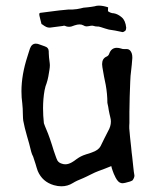

<svg xmlns="http://www.w3.org/2000/svg" viewBox="-20 -653 564 673"><path d="M450.7 -41Q451.2 -39.6 451.2 -37.6Q451.2 -30.3 444.8 -21L440.4 -18.6L435.5 -16.6Q416.5 -10.7 408.2 -10.7Q406.7 -10.7 405.3 -11.2Q394.5 -12.7 385.3 -30.3Q377.9 -44.9 375 -54.2Q371.6 -63.5 370.1 -70.8L346.7 -61.5L323.2 -52.7Q314.9 -49.8 297.4 -41L284.7 -34.7L272 -28.8Q247.1 -19 235.8 -11.7Q217.3 0 195.3 0Q182.6 0 168.9 -3.9Q128.4 -15.6 112.3 -53.7L108.4 -65.4L104.5 -78.6Q99.1 -96.7 96.2 -104L92.3 -112.3L89.4 -121.1Q85.9 -135.7 82 -150.4L74.7 -175.8Q65.9 -206.1 61.5 -230Q60.5 -235.8 60.1 -253.9L59.6 -272L58.1 -290.5Q55.2 -311 55.2 -333Q55.2 -390.6 76.2 -455.1L80.6 -469.2L85 -482.9Q91.3 -500 105.5 -500Q112.3 -500 120.1 -496.6L136.7 -490.7Q150.9 -486.3 150.9 -472.2V-466.8Q150.9 -460 151.9 -451.2L154.3 -431.6Q154.8 -428.2 154.8 -424.8Q154.8 -417.5 153.3 -408.2L149.4 -384.8Q147 -372.1 143.1 -360.4L139.6 -350.6Q138.2 -344.2 136.2 -336.4Q130.9 -306.6 130.9 -273.4Q130.9 -248 133.8 -221.2Q134.3 -218.3 148.4 -184.6Q154.3 -169.4 162.1 -145L168.5 -124.5L175.3 -105L178.2 -97.2L181.6 -89.8Q186.5 -82.5 195.8 -79.6Q202.1 -77.1 209 -77.1Q219.7 -77.1 231.9 -84L239.7 -88.9L247.6 -94.7Q257.3 -101.6 263.2 -104.5Q270.5 -108.4 282.7 -112.3L292.5 -115.2L302.2 -118.7Q325.2 -126.5 332.5 -140.6L345.7 -167.5Q353.5 -183.6 358.9 -193.4Q368.7 -210.4 368.7 -226.6Q368.7 -230.5 368.2 -234.4L366.2 -243.7L363.8 -253.9Q360.8 -267.6 359.4 -278.3L357.9 -285.2L356.4 -292.5Q356.4 -323.2 350.6 -355.5L347.7 -369.6L344.7 -384.3Q341.3 -402.8 338.9 -417.5Q337.9 -423.3 337.9 -428.2Q337.9 -447.8 353.5 -454.6Q360.4 -457.5 362.8 -464.8Q370.1 -485.4 389.6 -485.4Q396.5 -485.4 404.3 -482.9L409.7 -481.4L415 -481H425.8Q431.6 -480.5 435.5 -476.6Q443.8 -467.8 443.8 -452.6V-449.2Q442.9 -437.5 441.9 -426.3L439.9 -407.7Q437 -386.2 436.5 -366.7L434.6 -313.5L433.6 -260.3V-221.7L433.1 -212.4V-203.1Q435.5 -172.9 439.9 -135.3L441.4 -119.6L443.4 -103.5Q445.3 -84.5 447.3 -66.9Q449.2 -48.3 450.7 -41ZM406.7 -592.3Q419.9 -581.1 422.4 -555.7Q422.4 -553.2 421.4 -549.3Q420.4 -546.4 418.9 -544.9Q413.6 -540.5 408.7 -540.5Q406.7 -540.5 404.8 -541.5Q396.5 -543.5 383.3 -545.9L361.8 -549.3L348.1 -553.2L334.5 -557.6L329.1 -559.1Q326.7 -560.1 324.7 -560.1H320.3Q314.9 -560.1 308.6 -562Q306.2 -563 302.7 -563Q298.3 -563 292 -561.5Q287.6 -560.5 283.7 -560.5Q277.3 -560.5 272.5 -564Q266.6 -567.4 258.8 -567.4Q251 -567.4 241.2 -564Q230.5 -559.1 221.7 -559.1Q214.4 -559.1 208.5 -562Q206.5 -563 204.1 -563L200.2 -562L155.3 -556.2H152.8Q147.9 -556.2 142.1 -558.6Q139.2 -560.1 134.3 -563L130.4 -565.9L125.5 -568.8L121.6 -584L118.2 -598.1L117.7 -602.1V-605L119.1 -606.9L120.6 -607.9L173.8 -614.7L189.9 -616.7L205.6 -618.2L219.7 -619.6H233.9Q251 -620.6 262.2 -623.5Q270.5 -626.5 287.1 -627.4L299.3 -628.9L311.5 -630.9Q318.4 -633.3 326.7 -633.3Q340.8 -633.3 358.9 -627.4Q358.9 -623 358.4 -613.8Q362.8 -610.4 368.2 -608.4L373.5 -606.9L378.9 -606.4Q393.1 -604 406.7 -592.3Z"/></svg>

Font: Kurland
Style: Regular
Weight: 400
Designer: GGBot
Version: 0.22